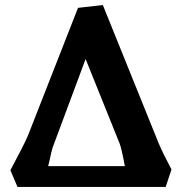

<svg xmlns="http://www.w3.org/2000/svg" viewBox="-20 -736 719 758"><path d="M21 -64Q41 -101 62 -142Q83 -183 90 -200L288 -705L386 -716L607 -169Q624 -129 657 -67L634 2H49ZM473 -80Q459 -154 452 -170L318 -503L188 -154Q184 -143 175 -100L170 -80Z"/></svg>

Font: Andada Pro ExtraBold
Style: Regular
Weight: 800
Designer: Carolina Giovagnoli
Foundry: Huerta Tipografica
Version: Version 3.005; ttfautohint (v1.8.4)